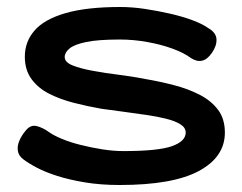

<svg xmlns="http://www.w3.org/2000/svg" viewBox="-20 -512 693 549"><path d="M322 17Q268 17 223 9.5Q178 2 143.5 -9Q109 -20 84.5 -33Q60 -46 46 -57Q33 -67 31 -81Q29 -95 35.5 -110Q42 -125 53 -138Q67 -156 85 -151.5Q103 -147 122 -133Q135 -124 158 -114.5Q181 -105 211 -97.5Q241 -90 272.5 -85Q304 -80 333 -80Q432 -80 471.5 -94Q511 -108 511 -133Q511 -147 496 -156.5Q481 -166 455 -172.5Q429 -179 397.5 -183.5Q366 -188 333 -192.5Q300 -197 270 -201Q230 -208 191 -218Q152 -228 120.5 -244Q89 -260 70 -286Q51 -312 51 -350Q51 -393 79 -425Q107 -457 167.5 -474.5Q228 -492 324 -492Q358 -492 394.5 -486.5Q431 -481 466 -473Q501 -465 529.5 -454.5Q558 -444 575 -432Q598 -419 599 -400Q600 -381 586 -361Q573 -342 558 -338.5Q543 -335 526 -346Q506 -361 473 -373Q440 -385 400.5 -392Q361 -399 323 -399Q261 -399 227 -392Q193 -385 179 -373.5Q165 -362 165 -349Q165 -334 187.5 -325Q210 -316 245.5 -309.5Q281 -303 321 -298Q361 -293 396 -286Q437 -279 477.5 -268.5Q518 -258 551 -241Q584 -224 603.5 -198Q623 -172 623 -133Q623 -63 548.5 -23Q474 17 322 17Z"/></svg>

Font: Fredoka Expanded Medium
Style: Regular
Weight: 500
Width: 7
Designer: Ben Nathan
Foundry: Milena B. Brandão, Ben Nathan
Version: Version 2.001